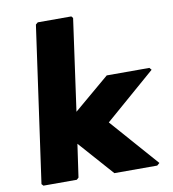

<svg xmlns="http://www.w3.org/2000/svg" viewBox="-93 -948 935 1037"><g transform="rotate(-10 374.0 -430.0)"><path d="M735 -520H501L306 -355L376 -857L368 -867H184L172 -857L52 -3L61 7H244L255 -3L281 -184L450 7H685L699 -5L468 -268L745 -508Z"/></g></svg>

Font: Hussar Woodtype
Style: UltraObl
Weight: 900
Foundry: Cannot Into Space Fonts
Version: Version 1.07